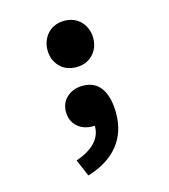

<svg xmlns="http://www.w3.org/2000/svg" viewBox="-113 -635 826 941"><g transform="rotate(-15 300.0 -164.5)"><path d="M300 -311Q248 -311 216 -344.5Q184 -378 184 -428Q184 -453 192.5 -474.5Q201 -496 216 -512Q231 -528 252.5 -537Q274 -546 300 -546Q326 -546 347.5 -537Q369 -528 384 -512Q399 -496 407.5 -474.5Q416 -453 416 -428Q416 -378 384 -344.5Q352 -311 300 -311ZM219 217 182 131Q249 108 281.5 71.5Q314 35 312 -11Q308 -10 301 -10Q280 -10 260.5 -16.5Q241 -23 226 -36Q211 -49 202 -68Q193 -87 193 -112Q193 -159 225.5 -187Q258 -215 305 -215Q367 -215 398 -169.5Q429 -124 429 -43Q429 53 376 119Q323 185 219 217Z"/></g></svg>

Font: Source Code Pro
Style: Bold
Weight: 700
Monospace: yes
Designer: Paul D. Hunt, Teo Tuominen
Foundry: Adobe Systems Incorporated
Version: Version 2.030;PS 1.000;hotconv 16.6.51;makeotf.lib2.5.65220